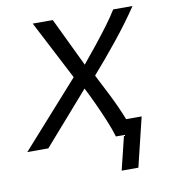

<svg xmlns="http://www.w3.org/2000/svg" viewBox="-124 -583 696 792"><g transform="rotate(-10 223.5 -187.5)"><path d="M322 143 357 0H323Q314 -31 298 -69.5Q282 -108 264 -147Q246 -186 230 -217L40 0H-48L194 -271L66 -518H150L248 -314Q278 -350 307 -386.5Q336 -423 361 -456.5Q386 -490 403 -518H484Q441 -454 387.5 -387.5Q334 -321 282 -262Q303 -222 329.5 -169Q356 -116 377 -63H442L392 143Z"/></g></svg>

Font: Ubuntu Sans
Style: Italic
Weight: 400
Italic angle: -13.5°
Designer: Dalton Maag Ltd
Foundry: Dalton Maag Ltd
Version: Version 1.006